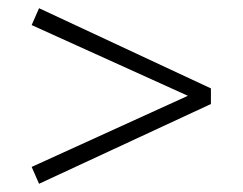

<svg xmlns="http://www.w3.org/2000/svg" viewBox="-20 -464 590 467"><path d="M493 -249V-211L75 -17L57 -58L437 -231L57 -403L75 -444Z"/></svg>

Font: Ysabeau Semilight
Style: Regular
Weight: 300
Designer: Christian Thalmann (Catharsis Fonts)
Version: Version 0.003